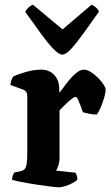

<svg xmlns="http://www.w3.org/2000/svg" viewBox="-20 -796 473 816"><path d="M230 0Q220 0 192.5 -3.5Q165 -7 132 -12Q99 -17 71 -22.5Q43 -28 31 -32Q31 -40 34 -48.5Q37 -57 41 -63L66 -68Q77 -70 83.5 -76Q90 -82 93 -98Q96 -114 96 -146V-388Q96 -398 91.5 -405Q87 -412 79 -415L24 -435Q26 -448 29 -457Q32 -466 38 -472Q55 -480 89.5 -490Q124 -500 155 -500Q189 -500 210.5 -477.5Q232 -455 232 -414V-402Q238 -408 249.5 -424Q261 -440 275.5 -457.5Q290 -475 306 -487.5Q322 -500 336 -500Q350 -500 366 -490Q382 -480 396.5 -465.5Q411 -451 420 -437Q429 -423 429 -415Q429 -402 422.5 -380Q416 -358 407 -337.5Q398 -317 391 -309Q376 -309 359 -312.5Q342 -316 332 -319Q329 -329 323.5 -344Q318 -359 312.5 -371.5Q307 -384 301 -384Q296 -384 286.5 -377Q277 -370 266 -360Q255 -350 246 -340.5Q237 -331 233 -327V-127Q233 -106 227.5 -91Q222 -76 218 -71L301 -62Q303 -59 306 -51Q309 -43 309 -33Q302 -25 287.5 -17.5Q273 -10 257 -5Q241 0 230 0ZM245 -564Q230 -564 206.5 -588.5Q183 -613 153 -654.5Q123 -696 87 -746Q92 -756 101.5 -764.5Q111 -773 120 -776L246 -671L369 -776Q379 -772 388 -764Q397 -756 401 -747Q365 -696 335 -654.5Q305 -613 282.5 -588.5Q260 -564 245 -564Z"/></svg>

Font: Texturina Medium 12pt
Style: Bold
Weight: 700
Version: Version 1.002